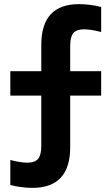

<svg xmlns="http://www.w3.org/2000/svg" viewBox="-20 -790 540 930"><path d="M137 120Q112 120 84 116.5Q56 113 30 106V-15Q53 -9 74.5 -5.5Q96 -2 113 -2Q149 -2 164.5 -20.5Q180 -39 180 -82V-327H30V-445H180V-573Q180 -770 363 -770Q388 -770 416.5 -766.5Q445 -763 470 -756V-635Q447 -641 425.5 -644.5Q404 -648 387 -648Q351 -648 335.5 -630Q320 -612 320 -568V-445H470V-327H320V-77Q320 120 137 120Z"/></svg>

Font: M PLUS 1 Code
Style: Bold
Weight: 700
Designer: Coji Morishita
Foundry: UNDERFOREST DESIGN
Version: Version 1.002